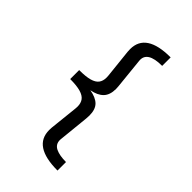

<svg xmlns="http://www.w3.org/2000/svg" viewBox="-291 -957 1196 1196"><g transform="rotate(45 307.5 -358.5)"><path d="M465.6 -782.6Q333.8 -782.6 342.1 -703.6L362.6 -502.6Q364.1 -489.7 364.1 -477.9Q364.1 -424.6 336.9 -396.7Q309.7 -368.7 256.4 -359Q311.3 -349.7 337.7 -323.3Q364.1 -296.9 364.1 -243.1Q364.1 -230.3 362.6 -215.4L342.1 -14.4Q341.5 -11.3 341.5 -5.6Q341.5 32.3 374.9 48.5Q408.2 64.6 465.6 64.6V139.5Q250.3 139.5 250.3 -2.6Q250.3 -17.4 251.3 -25.1L271.3 -212.3Q272.3 -225.6 272.3 -230.8Q272.3 -261 257.9 -280.5Q243.6 -300 210 -309.7Q176.4 -319.5 118.5 -319.5V-398.5Q176.4 -398.5 210 -407.9Q243.6 -417.4 257.9 -436.7Q272.3 -455.9 272.3 -486.2Q272.3 -491.8 271.3 -505.1L251.3 -692.8Q250.3 -700.5 250.3 -715.4Q250.3 -857.4 465.6 -857.4Z"/></g></svg>

Font: Fira Code Fixed Retina
Style: Regular
Weight: 450
Monospace: yes
Designer: Carrois Corporate, Edenspiekermann AG, Nikita Prokopov
Foundry: Carrois Corporate, Edenspiekermann AG, Nikita Prokopov
Version: Version 5.002